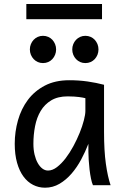

<svg xmlns="http://www.w3.org/2000/svg" viewBox="-20 -896 602 929"><path d="M393.1 -420.9Q387.2 -422.4 379.9 -423.8Q372.6 -425.3 362.5 -426.5Q352.5 -427.7 339.1 -428.7Q325.7 -429.7 307.6 -429.7Q259.8 -429.7 227.8 -410.4Q195.8 -391.1 176.8 -359.1Q157.7 -327.1 149.7 -285.6Q141.6 -244.1 141.6 -200.2Q141.6 -171.9 147.2 -148.2Q152.8 -124.5 162.6 -107.2Q172.4 -89.8 185.1 -80.3Q197.8 -70.8 212.4 -70.8Q233.9 -70.8 255.6 -87.4Q277.3 -104 297.4 -130.1Q317.4 -156.2 335 -188.7Q352.5 -221.2 365.5 -253.2Q378.4 -285.2 385.7 -313.5Q393.1 -341.8 393.1 -358.9ZM429.7 0Q424.3 -11.7 420.2 -32.2Q416 -52.7 413.3 -75.9Q410.6 -99.1 409.2 -122.1Q407.7 -145 407.7 -161.1V-200.2Q393.1 -162.1 372.8 -124.3Q352.5 -86.4 326.4 -56.2Q300.3 -25.9 268.1 -6.8Q235.8 12.2 197.8 12.2Q167 12.2 140.1 -1.5Q113.3 -15.1 93.5 -42Q73.7 -68.8 62.5 -108.6Q51.3 -148.4 51.3 -200.2Q51.3 -258.3 66.9 -313.7Q82.5 -369.1 114.7 -412.4Q147 -455.6 196.8 -481.7Q246.6 -507.8 314.9 -507.8Q362.3 -507.8 404.3 -501.7Q446.3 -495.6 483.4 -485.8V-258.8Q483.4 -166.5 492.2 -103.8Q501 -41 515.1 0ZM124.5 -656.7Q124.5 -670.4 129.4 -682.4Q134.3 -694.3 142.8 -703.4Q151.4 -712.4 162.8 -717.5Q174.3 -722.7 188 -722.7Q201.7 -722.7 213.4 -717.5Q225.1 -712.4 233.4 -703.4Q241.7 -694.3 246.6 -682.4Q251.5 -670.4 251.5 -656.7Q251.5 -643.1 246.6 -631.1Q241.7 -619.1 233.4 -610.1Q225.1 -601.1 213.4 -595.9Q201.7 -590.8 188 -590.8Q174.3 -590.8 162.8 -595.9Q151.4 -601.1 142.8 -610.1Q134.3 -619.1 129.4 -631.1Q124.5 -643.1 124.5 -656.7ZM329.6 -656.7Q329.6 -670.4 334.5 -682.4Q339.4 -694.3 347.9 -703.4Q356.4 -712.4 367.9 -717.5Q379.4 -722.7 393.1 -722.7Q406.7 -722.7 418.5 -717.5Q430.2 -712.4 438.5 -703.4Q446.8 -694.3 451.7 -682.4Q456.5 -670.4 456.5 -656.7Q456.5 -643.1 451.7 -631.1Q446.8 -619.1 438.5 -610.1Q430.2 -601.1 418.5 -595.9Q406.7 -590.8 393.1 -590.8Q379.4 -590.8 367.9 -595.9Q356.4 -601.1 347.9 -610.1Q339.4 -619.1 334.5 -631.1Q329.6 -643.1 329.6 -656.7ZM107.4 -876.5H473.6V-803.2H107.4Z"/></svg>

Font: Andika Am
Style: Regular
Weight: 400
Designer: Victor Gaultney, Annie Olsen, Julie Remington, Don Collingsworth, Eric Hays, Becca Hirsbrunner
Foundry: SIL International
Version: Version 5.000